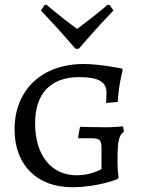

<svg xmlns="http://www.w3.org/2000/svg" viewBox="-20 -775 606 804"><path d="M296 -571H310C310 -571 386 -660 455 -731L439 -754L431 -755C381 -712 331 -675 303 -654C274 -675 226 -711 175 -755L167 -754L151 -731C220 -660 296 -571 296 -571ZM282 9C390 9 472 -25 472 -25L477 -33C474 -47 472 -73 472 -101C472 -182 477 -208 499 -224L495 -246C495 -246 458 -242 421 -242C374 -242 320 -244 315 -244L307 -200L309 -196H362C397 -196 405 -189 405 -155V-67C405 -67 363 -41 301 -41C195 -41 127 -124 127 -259C127 -384 193 -452 311 -452C392 -452 426 -433 426 -386C426 -365 424 -344 424 -344L473 -348C477 -422 494 -482 494 -482L490 -488C490 -488 399 -507 330 -507C156 -507 41 -399 41 -233C41 -84 135 9 282 9Z"/></svg>

Font: Alegreya SC
Style: Regular
Weight: 400
Designer: Juan Pablo del Peral
Foundry: Huerta Tipografica
Version: Version 2.007;PS 002.007;hotconv 1.0.88;makeotf.lib2.5.64775